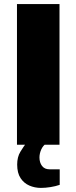

<svg xmlns="http://www.w3.org/2000/svg" viewBox="-20 -708 374 939"><path d="M63 0V-688H271V0ZM180 211Q150 211 123.5 199.5Q97 188 80.5 163Q64 138 64 97Q64 60 79.5 34.5Q95 9 111 -12H208V-8Q190 4 181.5 23.5Q173 43 173 62Q173 87 185.5 103.5Q198 120 222 120H272V196Q252 203 227 207Q202 211 180 211Z"/></svg>

Font: Archivo SemiCondensed Black
Style: Regular
Weight: 900
Width: 4
Designer: Hector Gatti
Foundry: Omnibus-Type
Version: Version 2.001